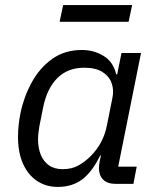

<svg xmlns="http://www.w3.org/2000/svg" viewBox="-20 -725 623 757"><path d="M506 0H437Q403 0 386.5 -17Q370 -34 370 -62Q370 -68 371 -75Q372 -82 373 -89L378 -112H375Q344 -48 304.5 -18Q265 12 208 12Q161 12 125.5 -12Q90 -36 70.5 -80Q51 -124 51 -185Q51 -208 53.5 -232Q56 -256 61 -280Q74 -343 105 -400Q136 -457 185.5 -492.5Q235 -528 303 -528Q350 -528 388.5 -504.5Q427 -481 438 -432H442L459 -516H536L446 -68H519ZM227 -58Q263 -58 289 -72.5Q315 -87 337 -109Q363 -135 379 -165.5Q395 -196 402 -233L423 -338Q430 -370 420 -397.5Q410 -425 383.5 -441.5Q357 -458 312 -458Q247 -458 206 -417Q165 -376 150 -301L135 -226Q133 -213 131.5 -200Q130 -187 130 -175Q130 -142 140.5 -115.5Q151 -89 172.5 -73.5Q194 -58 227 -58ZM215 -639 229 -705H501L487 -639Z"/></svg>

Font: IBM Plex Sans
Style: Italic
Weight: 400
Italic angle: -11.31°
Designer: Mike Abbink, Paul van der Laan, Pieter van Rosmalen
Foundry: Bold Monday
Version: Version 3.201